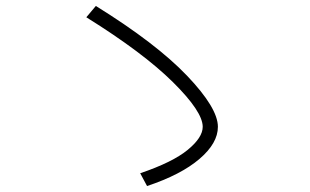

<svg xmlns="http://www.w3.org/2000/svg" viewBox="-20 -687 1040 645"><path d="M661 -261Q661 -312 561 -411Q461 -510 270 -629L302 -667Q505 -541 608.5 -432.5Q712 -324 712 -261Q712 -206 650 -153Q588 -100 474 -62L451 -105Q560 -142 610.5 -183.5Q661 -225 661 -261Z"/></svg>

Font: M PLUS 1p Light
Style: Regular
Weight: 300
Version: Version 1.061